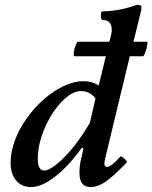

<svg xmlns="http://www.w3.org/2000/svg" viewBox="-20 -745 617 778"><path d="M106 13Q68 13 45.5 -13.5Q23 -40 23 -85Q23 -130 40.5 -176.5Q58 -223 88.5 -266Q119 -309 157.5 -342.5Q196 -376 237.5 -396Q279 -416 319 -416Q352 -416 380 -399L409 -517H282Q277 -517 279 -532Q281 -547 286.5 -561.5Q292 -576 296 -576H423L426 -586Q433 -613 433 -623Q433 -664 396 -664Q391 -664 389.5 -673Q388 -682 389.5 -690.5Q391 -699 395 -699Q424 -699 458.5 -705Q493 -711 521 -721Q531 -725 541 -725Q553 -725 553 -716Q553 -711 552 -703L521 -576H575Q579 -576 576.5 -561.5Q574 -547 568.5 -532Q563 -517 559 -517H506L410 -119Q407 -108 405 -97.5Q403 -87 403 -82Q403 -69 414 -69Q431 -69 467 -110Q469 -113 476.5 -108Q484 -103 490 -96Q496 -89 493 -86Q437 -28 406 -7.5Q375 13 347 13Q302 13 302 -44Q302 -73 307.5 -96.5Q313 -120 318 -143L312 -147Q258 -72 203.5 -29.5Q149 13 106 13ZM160 -54Q174 -54 197.5 -70.5Q221 -87 247.5 -115Q274 -143 299 -177.5Q324 -212 344 -247L367 -346Q344 -376 309 -376Q280 -376 249 -350.5Q218 -325 191.5 -283.5Q165 -242 149 -194Q133 -146 133 -101Q133 -54 160 -54Z"/></svg>

Font: Junicode SmExp
Style: Bold Italic
Weight: 700
Width: 6
Italic angle: -11°
Designer: Peter S. Baker
Version: Version 2.205; ttfautohint (v1.8.4)